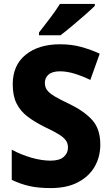

<svg xmlns="http://www.w3.org/2000/svg" viewBox="-20 -950 565 980"><path d="M492 -212Q492 -150 463.5 -100Q435 -50 378.5 -20Q322 10 239 10Q177 10 131.5 0Q86 -10 40 -32V-186Q88 -160 140.5 -145Q193 -130 238 -130Q283 -130 305 -149Q327 -168 327 -197Q327 -218 316 -233.5Q305 -249 279 -265Q253 -281 206 -303Q156 -328 120 -355.5Q84 -383 64.5 -422Q45 -461 45 -520Q45 -617 111 -670.5Q177 -724 287 -724Q346 -724 396 -710Q446 -696 489 -676L441 -542Q400 -562 360.5 -574Q321 -586 286 -586Q247 -586 228 -569.5Q209 -553 209 -527Q209 -506 220 -490.5Q231 -475 258.5 -458.5Q286 -442 335 -419Q411 -382 451.5 -336.5Q492 -291 492 -212ZM464 -920Q446 -902 414 -874Q382 -846 348 -817.5Q314 -789 289 -770H179V-784Q204 -816 234.5 -856Q265 -896 286 -930H464Z"/></svg>

Font: Noto Sans Khmer UI SemiCondensed ExtraBold
Style: Regular
Weight: 800
Width: 4
Designer: Danh Hong and the Monotype Design Team
Foundry: Monotype Imaging Inc.
Version: Version 2.002; ttfautohint (v1.8.4.7-5d5b)